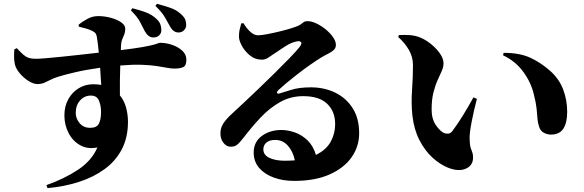

<svg xmlns="http://www.w3.org/2000/svg" viewBox="-20 -887 3040 1000"><path d="M789.6 -856 797.4 -867.2Q838.9 -856 869.9 -845.2Q900.9 -834.5 925.3 -811Q940.4 -796.9 945.1 -784.4Q949.7 -772 949.7 -756.8Q949.7 -740.7 938.2 -729.2Q926.8 -717.8 909.7 -717.8Q897 -717.8 886.2 -724.9Q875.5 -731.9 865.7 -749Q855 -767.6 840.3 -794.4Q825.7 -821.3 789.6 -856ZM661.6 -833 669.4 -844.2Q707.5 -834.5 739.5 -822.8Q771.5 -811 795.4 -788.1Q810.5 -773.9 815.4 -759.5Q820.3 -745.1 820.3 -730Q820.3 -713.4 808.8 -702.6Q797.4 -691.9 778.3 -691.9Q752.4 -691.9 734.4 -724.1Q722.7 -745.6 709.7 -772Q696.8 -798.3 661.6 -833ZM449.7 -221.2Q483.9 -221.2 495.1 -243.2Q506.3 -265.1 506.3 -304.2Q506.3 -335.4 495.6 -362.3Q484.9 -389.2 453.6 -389.2Q419.9 -389.2 397.2 -364Q374.5 -338.9 374.5 -298.8Q374.5 -269.5 394.8 -245.4Q415 -221.2 449.7 -221.2ZM390.6 -748 389.6 -758.8Q409.2 -774.9 436 -789.1Q462.9 -803.2 490.7 -803.2Q522.9 -803.2 555.7 -794.7Q588.4 -786.1 610.4 -771.2Q632.3 -756.3 632.3 -737.8Q632.3 -716.3 623 -697.8Q613.8 -679.2 611.3 -661.1Q610.8 -654.8 610.1 -646Q609.4 -637.2 609.4 -626Q682.1 -634.8 721.7 -641.8Q761.2 -648.9 779.1 -653.8Q796.9 -658.7 802.7 -661.4Q808.6 -664.1 813.5 -664.1Q845.2 -664.1 876.7 -653.3Q908.2 -642.6 929.4 -622.8Q950.7 -603 950.7 -576.2Q950.7 -544.4 933.6 -537.1Q916.5 -529.8 889.6 -529.8Q870.6 -529.8 848.4 -534.2Q826.2 -538.6 794.9 -543.2Q763.7 -547.9 718 -549.6Q672.4 -551.3 606.4 -545.9Q605 -509.3 604.5 -468.8Q604 -428.2 604.5 -390.1Q627 -362.8 636.7 -326.7Q646.5 -290.5 646.5 -252.9Q646.5 -170.4 614.3 -109.1Q582 -47.9 524.4 -5.9Q466.8 36.1 390.9 60.5Q314.9 85 227.5 92.8L221.7 77.1Q314 44.9 385.7 -2.4Q457.5 -49.8 487.3 -119.1Q436.5 -108.9 397.7 -130.6Q358.9 -152.3 337.2 -194.1Q315.4 -235.8 315.4 -286.1Q315.4 -334 335.9 -370.6Q356.4 -407.2 390.4 -427.7Q424.3 -448.2 465.3 -448.2Q487.8 -448.2 507.3 -444.8Q505.9 -462.9 504.4 -486.1Q502.9 -509.3 501.5 -534.2Q425.8 -523.4 370.8 -510.5Q315.9 -497.6 284.7 -487.8Q260.3 -480.5 243.2 -471.4Q226.1 -462.4 210.4 -455.8Q194.8 -449.2 175.3 -449.2Q153.8 -449.2 128.4 -465.3Q103 -481.4 83 -505.1Q63 -528.8 57.6 -551.8Q53.2 -570.8 53.2 -591.8Q53.2 -612.8 54.7 -629.9L67.4 -636.2Q88.4 -613.3 102.1 -601.8Q115.7 -590.3 128.4 -585.9Q141.1 -581.5 158.7 -581.1Q175.8 -580.1 214.1 -583.3Q252.4 -586.4 301.8 -591.6Q351.1 -596.7 401.9 -602.3Q452.6 -607.9 494.6 -612.8Q492.2 -638.7 489.5 -660.2Q486.8 -681.6 484.4 -694.8Q482.4 -707 477.5 -713.6Q472.7 -720.2 460.4 -726.1Q446.8 -732.9 428.7 -738.3Q410.6 -743.7 390.6 -748Z M1464.4 -49.8Q1478 -49.8 1490.7 -50.5Q1503.4 -51.3 1515.6 -51.8Q1506.3 -97.7 1479.7 -127.9Q1453.1 -158.2 1413.6 -158.2Q1384.3 -158.2 1367.9 -144.8Q1351.6 -131.3 1351.6 -108.9Q1351.6 -79.6 1383.3 -64.7Q1415 -49.8 1464.4 -49.8ZM1236.3 -765.1 1248.5 -766.1Q1262.7 -740.7 1283.2 -721.9Q1303.7 -703.1 1323.2 -703.1Q1340.8 -703.1 1374 -709.5Q1407.2 -715.8 1444.3 -725.1Q1481.4 -734.4 1510.3 -744.1Q1534.7 -752 1545.2 -759.5Q1555.7 -767.1 1562.3 -772Q1568.8 -776.9 1581.5 -776.9Q1602.5 -776.9 1627.9 -764.9Q1653.3 -752.9 1676.5 -733.9Q1699.7 -714.8 1714.6 -693.4Q1729.5 -671.9 1729.5 -652.8Q1729.5 -636.7 1717.5 -626Q1705.6 -615.2 1688.5 -606.9Q1671.4 -598.6 1655.3 -588.9Q1627.9 -572.3 1594.2 -548.6Q1560.5 -524.9 1527.6 -499.3Q1494.6 -473.6 1468.5 -451.7Q1442.4 -429.7 1429.2 -417Q1419.9 -407.2 1423.1 -402.6Q1426.3 -397.9 1434.6 -399.9Q1454.6 -405.3 1495.8 -418.7Q1537.1 -432.1 1599.6 -432.1Q1668.5 -432.1 1725.3 -404.8Q1782.2 -377.4 1816.4 -324.2Q1850.6 -271 1850.6 -192.9Q1850.6 -123.5 1810.8 -67.4Q1771 -11.2 1695.6 22Q1620.1 55.2 1512.2 55.2Q1453.1 55.2 1405.3 37.6Q1357.4 20 1329.3 -12.9Q1301.3 -45.9 1301.3 -92.8Q1301.3 -147.9 1343.8 -179Q1386.2 -210 1445.3 -210Q1478.5 -210 1514.9 -197.5Q1551.3 -185.1 1581.3 -156.5Q1611.3 -127.9 1625.5 -80.1Q1679.2 -106.4 1702.4 -148.9Q1725.6 -191.4 1725.6 -240.2Q1725.6 -306.6 1684.1 -346.4Q1642.6 -386.2 1559.6 -386.2Q1493.2 -386.2 1438.5 -355.2Q1383.8 -324.2 1337.4 -274.9Q1291 -225.6 1248.5 -169.9Q1226.6 -141.6 1213.4 -131.8Q1200.2 -122.1 1178.2 -123Q1158.2 -123.5 1142.1 -145.3Q1126 -167 1128.4 -200.2Q1129.9 -224.1 1144.5 -246.1Q1159.2 -268.1 1188.5 -294.9Q1208.5 -313.5 1244.4 -346.9Q1280.3 -380.4 1323.7 -421.9Q1367.2 -463.4 1409.7 -505.4Q1452.1 -547.4 1486.6 -582.8Q1521 -618.2 1538.6 -640.1Q1554.2 -659.7 1548.1 -667Q1542 -674.3 1528.3 -671.9Q1498.5 -667 1465.1 -645.3Q1431.6 -623.5 1404.3 -605Q1390.1 -595.2 1375.7 -585.7Q1361.3 -576.2 1343.3 -576.2Q1309.1 -576.2 1282.2 -597.9Q1255.4 -619.6 1240 -647.9Q1224.6 -676.3 1224.6 -695.8Q1224.6 -715.3 1227.5 -730Q1230.5 -744.6 1236.3 -765.1Z M2127.9 -285.2Q2121.1 -347.2 2126 -416.7Q2130.9 -486.3 2130.9 -546.9Q2130.9 -591.3 2108.9 -628.4Q2086.9 -665.5 2054.2 -693.8L2057.1 -704.1Q2078.1 -706.1 2109.9 -704.3Q2141.6 -702.6 2168 -691.9Q2196.8 -680.2 2224.9 -657.5Q2252.9 -634.8 2271.5 -608.2Q2290 -581.5 2290 -557.1Q2290 -538.1 2280.8 -517.1Q2271.5 -496.1 2259 -469Q2246.6 -441.9 2237.3 -404.8Q2228 -367.7 2228 -315.9Q2228 -266.6 2251 -234.1Q2273.9 -201.7 2293.9 -193.8Q2305.2 -189.5 2316.2 -191.2Q2327.1 -192.9 2335.9 -204.1Q2362.3 -239.3 2389.9 -283.7Q2417.5 -328.1 2445.8 -379.9L2463.9 -372.1Q2447.3 -309.6 2436.3 -251.7Q2425.3 -193.8 2425.8 -166Q2426.8 -131.3 2431.4 -116.9Q2436 -102.5 2439.9 -93.5Q2443.8 -84.5 2443.8 -65.9Q2443.8 -24.9 2405.8 -8.3Q2367.7 8.3 2312 -14.2Q2271 -30.8 2231.7 -66.9Q2192.4 -103 2164.3 -157.7Q2136.2 -212.4 2127.9 -285.2ZM2759.8 -397.9Q2745.1 -459 2704.8 -513.7Q2664.6 -568.4 2600.1 -599.1L2603 -611.8Q2686 -611.8 2740.7 -586.9Q2795.4 -562 2845.2 -518.1Q2892.1 -476.6 2913.1 -421.1Q2934.1 -365.7 2934.1 -304.2Q2934.1 -247.6 2914.1 -216.8Q2894 -186 2849.1 -186Q2831.1 -186 2813.2 -195.1Q2795.4 -204.1 2788.1 -226.1Q2780.8 -247.1 2779.3 -269.3Q2777.8 -291.5 2774.7 -322Q2771.5 -352.5 2759.8 -397.9Z"/></svg>

Font: Source Han Serif JP Heavy
Style: Regular
Weight: 900
Designer: Ryoko NISHIZUKA  (kana & ideographs); Frank Grießhammer (Latin, Greek & Cyrillic); Wenlong ZHANG  (bopomofo); Sandoll Co
Foundry: Adobe Systems Incorporated
Version: Version 1.001;PS 1.001;hotconv 16.6.54;makeotf.lib2.5.65590